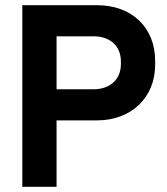

<svg xmlns="http://www.w3.org/2000/svg" viewBox="-20 -720 644 740"><path d="M66 0H198V-256H354C482 -256 578 -340 578 -471V-485C578 -616 486 -700 354 -700H66ZM198 -376V-580H341C404 -580 446 -543 446 -483V-473C446 -413 403 -376 341 -376Z"/></svg>

Font: Meta Space
Style: Bold
Weight: 700
Designer: Meta Pool / Florian Karsten
Foundry: Meta Pool / Florian Karsten
Version: Version 2.000;Glyphs 3.1.1 (3137)